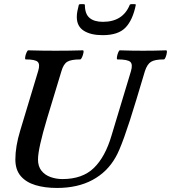

<svg xmlns="http://www.w3.org/2000/svg" viewBox="-20 -917 846 950"><path d="M262 13Q202 13 155.5 -1Q109 -15 82.5 -46Q56 -77 56 -128Q56 -192 80 -271L169 -566Q179 -599 166.5 -611Q154 -623 107 -623Q103 -623 104.5 -634Q106 -645 111 -656.5Q116 -668 120 -668Q154 -667 187.5 -666.5Q221 -666 255 -666Q289 -666 322.5 -666.5Q356 -667 390 -668Q395 -668 393 -656.5Q391 -645 386 -634Q381 -623 377 -623Q332 -623 313 -611.5Q294 -600 284 -565L213 -331Q168 -181 168 -128Q168 -94 185 -72.5Q202 -51 230 -41Q258 -31 289 -31Q388 -31 444.5 -86Q501 -141 532 -247L628 -565Q638 -599 624.5 -611Q611 -623 561 -623Q557 -623 558.5 -634Q560 -645 564.5 -656.5Q569 -668 573 -668Q602 -667 630.5 -666.5Q659 -666 688 -666Q717 -666 745.5 -666.5Q774 -667 802 -668Q807 -668 805.5 -656.5Q804 -645 799.5 -634Q795 -623 791 -623Q746 -623 727 -611Q708 -599 697 -565L655 -425Q586 -196 552 -139Q511 -66 437.5 -26.5Q364 13 262 13ZM488 -743Q429 -743 394.5 -765Q360 -787 360 -833Q360 -848 363 -862.5Q366 -877 370 -893Q371 -896 378 -896.5Q385 -897 392.5 -896.5Q400 -896 400 -893Q400 -848 423 -828.5Q446 -809 489 -809Q588 -809 622 -893Q623 -896 630.5 -896.5Q638 -897 645.5 -896.5Q653 -896 652 -893Q637 -818 601 -780.5Q565 -743 488 -743Z"/></svg>

Font: Junicode
Style: Bold Italic
Weight: 700
Italic angle: -11°
Designer: Peter S. Baker
Version: Version 2.100; ttfautohint (v1.8.4)